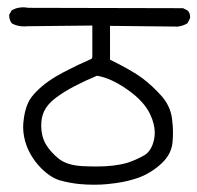

<svg xmlns="http://www.w3.org/2000/svg" viewBox="-20 -569 545 530"><path d="M198.7 -61Q218.3 -59.1 239.5 -59.1Q260.7 -59.1 276.6 -60.8Q292.5 -62.5 300.8 -63.7Q309.1 -64.9 317.1 -66.4Q325.2 -67.9 333 -69.8Q348.6 -73.7 362.8 -78.6Q397.9 -91.8 425.8 -117.7Q452.6 -142.6 456.1 -174.8Q457.5 -188.5 457.5 -205.3Q457.5 -222.2 454.6 -243.2Q449.7 -277.3 425.3 -304.7Q400.4 -332.5 372.8 -353.3Q345.2 -374 283.7 -404.3V-497.6L470.7 -495.6Q486.3 -497.6 497.6 -504.9L504.4 -518.1Q504.9 -520 504.9 -522Q504.9 -532.7 498.5 -539.6L485.4 -546.4L57.6 -547.4Q50.3 -548.8 43.9 -548.8Q26.4 -548.8 12.2 -540.5L5.4 -528.3Q5.4 -527.3 5.4 -526.4Q5.4 -513.7 12.7 -504.4Q27.8 -496.1 46.4 -496.1Q46.9 -496.1 56.6 -496.6L234.9 -498.5V-411.1L232.9 -406.7Q193.4 -389.6 156.2 -370.1Q109.4 -345.7 81.5 -317.4Q64.5 -300.8 57.1 -284.2Q47.4 -262.7 44.4 -230Q43.9 -224.1 43.9 -218.3Q43.9 -191.9 54.2 -164.6Q67.4 -131.3 93.8 -104.5Q120.6 -78.1 145.8 -71Q170.9 -64 198.7 -61ZM246.6 -109.4Q229 -109.4 207.5 -110.4Q164.6 -112.8 141.6 -131.3Q119.6 -149.4 107.4 -169.4Q93.8 -191.9 93.8 -223.1Q93.8 -245.6 102.1 -262.7Q111.8 -282.2 133.8 -298.8Q155.8 -315.4 185.8 -331.1Q215.8 -346.7 247.6 -359.9Q285.6 -354 331.5 -321.8Q377.4 -290 394.5 -253.4Q407.2 -226.6 407.2 -202.6Q407.2 -193.4 405.3 -184.1Q398.4 -151.4 377 -139.6Q356.4 -127.9 333 -120.1Q297.9 -109.4 246.6 -109.4Z"/></svg>

Font: Bakudai
Style: Light
Weight: 300
Version: Version 1.48